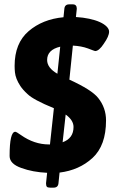

<svg xmlns="http://www.w3.org/2000/svg" viewBox="-20 -785 541 880"><path d="M480 -640Q480 -619 456 -585Q434 -551 416 -551Q414 -551 383 -563Q353 -574 314 -576L298 -420Q401 -373 430 -336Q466 -291 466 -233Q466 -118 404 -61Q343 -5 253 6L248 55Q246 75 226 75H209Q198 75 194.5 70.5Q191 66 191 55L196 7Q130 4 78 -15Q24 -34 24 -70Q24 -181 50 -181Q55 -181 76 -166Q137 -123 204 -123H209L227 -289Q132 -328 106 -354Q85 -373 73.5 -390.5Q62 -408 56 -423.5Q50 -439 48.5 -453.5Q47 -468 47 -483Q47 -587 111 -642Q175 -697 271 -706L275 -745Q277 -765 297 -765H314Q332 -765 332 -745L328 -707Q361 -705 389 -699Q417 -693 437 -684Q457 -675 468.5 -663.5Q480 -652 480 -640ZM196 -510Q196 -474 243 -447L256 -571Q196 -557 196 -510ZM317 -203Q317 -234 281 -260L267 -133Q317 -151 317 -203Z"/></svg>

Font: AsCom
Style: Bold Italic
Weight: 700
Italic angle: -48°
Designer: AsCom
Foundry: AsCom
Version: Version 1.001